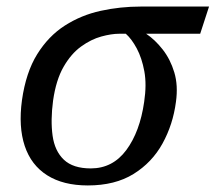

<svg xmlns="http://www.w3.org/2000/svg" viewBox="-20 -556 658 586"><path d="M248 10Q173 10 124 -21Q75 -52 55.5 -110.5Q36 -169 47 -250Q59 -335 93.5 -390.5Q128 -446 178 -478Q228 -510 287.5 -523Q347 -536 410 -536H618L591 -453H426Q453 -435 476.5 -405Q500 -375 512 -335Q524 -295 517 -245Q508 -176 476 -118Q444 -60 387.5 -25Q331 10 248 10ZM257 -42Q324 -42 365.5 -98Q407 -154 420 -245Q428 -298 420.5 -338.5Q413 -379 397.5 -408Q382 -437 364 -453H344Q320 -453 289 -444.5Q258 -436 227.5 -414Q197 -392 174 -352Q151 -312 142 -249Q134 -189 140.5 -142Q147 -95 175 -68.5Q203 -42 257 -42Z"/></svg>

Font: Noto Serif
Style: Italic
Weight: 400
Italic angle: -12°
Designer: Monotype Design Team
Foundry: Monotype Imaging Inc.
Version: Version 2.013